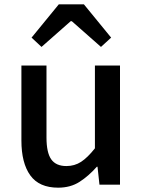

<svg xmlns="http://www.w3.org/2000/svg" viewBox="-20 -854 660 888"><path d="M249 14Q161 14 120 -43Q79 -100 79 -204V-551H195V-218Q195 -148 217 -117Q239 -86 287 -86Q325 -86 355 -105.5Q385 -125 419 -168V-551H535V0H440L431 -83H428Q390 -40 348 -13Q306 14 249 14ZM126 -680 252 -834H368L494 -680L447 -637L312 -756H307L172 -637Z"/></svg>

Font: Noto Sans SC Medium
Style: Regular
Weight: 500
Designer: Ryoko NISHIZUKA  (kana, bopomofo & ideographs); Paul D. Hunt (Latin, Greek & Cyrillic); Sandoll Communications , Soo-you
Foundry: Adobe
Version: Version 2.004-H2;hotconv 1.0.118;makeotfexe 2.5.65603